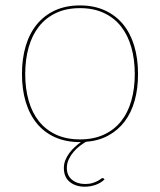

<svg xmlns="http://www.w3.org/2000/svg" viewBox="-20 -518 590 708"><path d="M358.5 138.5Q360.5 138.5 362.5 140.5L365.5 143.5Q352.5 156.5 333 163.5Q313.5 170.5 292.5 170.5Q259.5 170.5 237.5 153Q215.5 135.5 215.5 101.5Q215.5 86 221.2 72Q227 58 236 46Q245 34 256.2 23.8Q267.5 13.5 278.5 6H275Q223 6 183.2 -11.8Q143.5 -29.5 116.2 -62.5Q89 -95.5 75 -141.8Q61 -188 61 -245Q61 -302 75 -348.8Q89 -395.5 116.2 -428.5Q143.5 -461.5 183.2 -479.8Q223 -498 275 -498Q326.5 -498 366.5 -479.8Q406.5 -461.5 433.8 -428.5Q461 -395.5 475 -348.8Q489 -302 489 -245Q489 -191 476.5 -146.5Q464 -102 439.5 -69.8Q415 -37.5 379 -18Q343 1.5 296.5 5Q286.5 11 274.2 20.2Q262 29.5 251.5 41.8Q241 54 233.8 69Q226.5 84 226.5 101.5Q226.5 129.5 245.8 145Q265 160.5 293.5 160.5Q309.5 160.5 320.8 157Q332 153.5 339.5 149.5Q347 145.5 351.5 142Q356 138.5 358.5 138.5ZM275 -4Q325 -4 363 -21.5Q401 -39 426.2 -70.5Q451.5 -102 464.2 -146.5Q477 -191 477 -245Q477 -299 464.2 -343.8Q451.5 -388.5 426.2 -420.5Q401 -452.5 363 -470.2Q325 -488 275 -488Q224.5 -488 186.8 -470.2Q149 -452.5 123.8 -420.5Q98.5 -388.5 85.8 -343.8Q73 -299 73 -245Q73 -191 85.8 -146.5Q98.5 -102 123.8 -70.5Q149 -39 186.8 -21.5Q224.5 -4 275 -4Z"/></svg>

Font: Lato Hairline
Style: Regular
Weight: 100
Designer: Lukasz Dziedzic
Foundry: tyPoland Lukasz Dziedzic
Version: Version 2.007; 2014-02-27